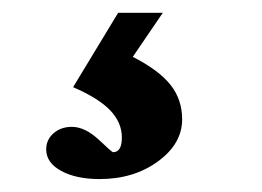

<svg xmlns="http://www.w3.org/2000/svg" viewBox="-20 -20 410 300"><path d="M135.7 259.8Q99.1 259.8 75.7 247.1Q52.2 234.4 52.2 213.4Q52.2 198.2 63.7 188.2Q75.2 178.2 92.3 178.2Q112.8 178.2 134.8 198.7Q154.8 217.8 156.7 217.8Q170.4 217.8 170.4 194.8Q170.4 171.4 152.1 152.3Q133.8 133.3 94.2 116.2L164.6 0H234.4L187.5 68.8Q228.5 89.8 246.6 112.8Q264.6 135.7 264.6 166.5Q264.6 204.6 226.8 232.2Q189 259.8 135.7 259.8Z"/></svg>

Font: Elstob Grade
Style: Regular
Weight: 400
Designer: Peter S. Baker
Version: Version 1.015